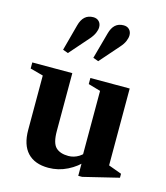

<svg xmlns="http://www.w3.org/2000/svg" viewBox="-125 -945 911 1052"><g transform="rotate(15 331.0 -419.5)"><path d="M247.5 10.5Q170 10.5 129 -33.2Q88 -77 88 -162V-470L14 -490V-524.5H241V-196Q241 -128 265.5 -104.2Q290 -80.5 337 -80.5Q368 -80.5 396.2 -97.8Q424.5 -115 440 -151V-80.5Q406 -40.5 355 -15Q304 10.5 247.5 10.5ZM418 10.5V-63L413 -69V-470L343.5 -490V-524.5H566.5V-88.5L641.5 -61V-38.5L440 10.5ZM361 -624.5 330.5 -635.5 371.5 -784.5Q380 -817 398.2 -833.8Q416.5 -850.5 445.5 -850.5Q466 -850.5 478 -838Q490 -825.5 490 -805.5Q490 -790.5 482.2 -772Q474.5 -753.5 457 -734ZM189 -624.5 159 -635.5 199 -784.5Q207.5 -817 226 -833.8Q244.5 -850.5 273.5 -850.5Q293.5 -850.5 305.8 -838Q318 -825.5 318 -805.5Q318 -790.5 310 -772Q302 -753.5 285 -734Z"/></g></svg>

Font: Libre Caslon Text
Style: Regular
Weight: 400
Designer: Pablo Impallari, Rodrigo Fuenzalida, Katja Schimmel
Foundry: Pablo Impallari, Rodrigo Fuenzalida
Version: Version 2.000